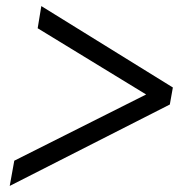

<svg xmlns="http://www.w3.org/2000/svg" viewBox="-20 -612 612 632"><path d="M27 -83 461 -301 104 -519 116 -592 549 -324 539 -268 12 0Z"/></svg>

Font: Bai Jamjuree
Style: Italic
Weight: 400
Italic angle: -10°
Version: Version 1.000; ttfautohint (v1.6)